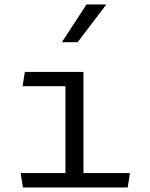

<svg xmlns="http://www.w3.org/2000/svg" viewBox="-20 -822 660 842"><path d="M89 -506.5 79 -444H267V-63H70.5L80.5 0H540L550 -63H346V-506.5ZM251.5 -637 359.5 -802.5H446.5L320.5 -637Z"/></svg>

Font: Monaspace Argon Light
Style: Regular
Weight: 300
Designer: Riley Cran & the Lettermatic Team
Foundry: Lettermatic
Version: Version 1.000 (Monaspace Argon)